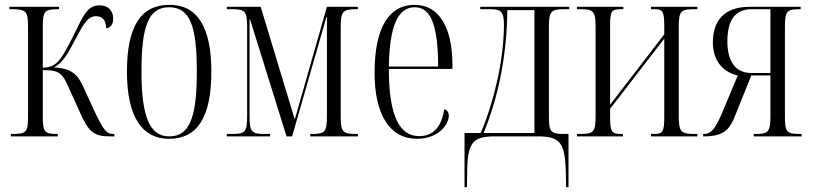

<svg xmlns="http://www.w3.org/2000/svg" viewBox="-20 -564 3363 794"><path d="M25 0H219V-10H216C164 -10 157 -18 157 -83V-274C226 -274 238 -264 269 -191L308 -105C346 -18 367 0 436 0H453V-10H447C418 -10 405 -32 367 -112L325 -204C301 -255 279 -281 203 -285C243 -306 263 -348 292 -402C325 -464 343 -497 377 -497C403 -497 418 -482 419 -447C436 -449 448 -461 448 -488C448 -517 430 -542 392 -542C340 -542 323 -496 289 -427C263 -375 242 -335 224 -314C211 -298 190 -284 157 -284V-453C157 -518 164 -526 221 -526H224V-536H19V-526H25C89 -526 96 -518 96 -453V-83C96 -18 89 -10 32 -10H25Z M679 10C794 10 854 -75 854 -268C854 -451 797 -544 681 -544C561 -544 505 -453 505 -268C505 -78 569 10 679 10ZM680 0C600 0 565 -79 565 -268C565 -458 595 -534 679 -534C765 -534 794 -458 794 -268C794 -80 765 0 680 0Z M918 0H1097V-10H1076C1020 -10 1012 -18 1012 -85V-484H1014L1165 0H1188L1330 -494H1332V-83C1332 -18 1323 -10 1269 -10H1263V0H1460V-10H1454C1397 -10 1389 -18 1389 -83V-451C1389 -518 1398 -526 1454 -526H1460V-536H1332L1199 -70L1058 -536H918V-526H939C993 -526 1002 -518 1002 -452V-85C1002 -18 994 -10 940 -10H918Z M1704 10C1792 10 1836 -48 1836 -86C1836 -99 1829 -109 1817 -112C1806 -40 1772 -1 1714 -1C1634 -1 1588 -80 1588 -279H1851V-295C1851 -450 1796 -544 1695 -544C1589 -544 1529 -451 1529 -263C1529 -90 1592 10 1704 10ZM1792 -289H1588C1591 -456 1625 -534 1695 -534C1765 -534 1791 -453 1792 -289Z M1901 210H1911L1912 138C1915 23 1937 0 2027 0H2205C2298 0 2316 28 2320 146L2321 210H2331V-10H2312C2257 -10 2250 -19 2250 -84V-451C2250 -516 2258 -526 2312 -526H2334V-536H1966V-526H2005C2053 -526 2064 -516 2064 -460C2064 -399 2055 -317 2038 -238C2021 -161 1997 -82 1968 -14H1901ZM1980 -14C2040 -162 2076 -329 2078 -522H2190V-14Z M2366 0H2556V-10H2550C2510 -10 2503 -17 2503 -81V-114L2727 -404V-82C2727 -18 2721 -10 2683 -10H2672V0H2864V-10H2854C2796 -10 2787 -18 2787 -84V-452C2787 -520 2796 -526 2854 -526H2864V-536H2672V-526H2683C2720 -526 2727 -519 2727 -457V-422L2503 -131V-457C2503 -519 2508 -526 2551 -526H2558V-536H2366V-526H2379C2434 -526 2443 -519 2443 -452V-84C2443 -17 2434 -10 2379 -10H2366Z M2888 0C2969 0 2994 -24 3016 -76L3087 -252H3166V-84C3166 -18 3157 -10 3104 -10H3097V0H3295V-10H3288C3233 -10 3226 -18 3226 -84V-452C3226 -517 3233 -526 3287 -526H3291V-536H3081C2971 -536 2928 -475 2928 -388C2928 -312 2971 -265 3031 -252L2964 -92C2939 -36 2923 -10 2891 -10H2888ZM3088 -262C3015 -262 2988 -319 2988 -393C2988 -473 3015 -526 3088 -526H3166V-262Z"/></svg>

Font: Noto Serif Display ExtraCondensed Light
Style: Regular
Weight: 300
Width: 2
Designer: Monotype Design Team
Foundry: Monotype Imaging Inc.
Version: Version 2.009